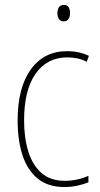

<svg xmlns="http://www.w3.org/2000/svg" viewBox="-20 -743 401 773"><path d="M239 10Q174 10 132.5 -23.5Q91 -57 71 -117Q51 -177 51 -258Q51 -390 104 -463.5Q157 -537 250 -537Q299 -537 338 -518L329 -494Q311 -504 291 -508Q271 -512 251 -512Q170 -512 123.5 -446.5Q77 -381 77 -258Q77 -188 94 -133Q111 -78 147 -46.5Q183 -15 241 -15Q290 -15 336 -35V-9Q317 -1 291.5 4.5Q266 10 239 10ZM237 -723Q252 -723 257 -713Q262 -703 262 -691Q262 -676 256 -666.5Q250 -657 236 -657Q223 -657 217 -667Q211 -677 211 -690Q211 -702 216.5 -712.5Q222 -723 237 -723Z"/></svg>

Font: Noto Sans Myanmar Condensed Thin
Style: Regular
Weight: 100
Width: 3
Designer: Monotype Design Team
Foundry: Monotype Imaging Inc.
Version: Version 2.107; ttfautohint (v1.8.4.7-5d5b)